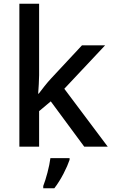

<svg xmlns="http://www.w3.org/2000/svg" viewBox="-20 -831 599 1021"><path d="M188 -431V-811H83V-51H188V-240L250 -292L428 -51H553L322 -359L539 -590H416L251 -413C231 -392 201 -353 186 -333H183C185 -363 188 -404 188 -431ZM350 19V10H248C243 53 224 123 210 158V170H269C305 124 337 58 350 19Z"/></svg>

Font: Noto Sans Tamil UI Medium
Style: Regular
Weight: 500
Designer: Jelle Bosma - Monotype Design Team
Foundry: Monotype Imaging Inc.
Version: Version 2.004